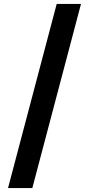

<svg xmlns="http://www.w3.org/2000/svg" viewBox="-20 -820 490 982"><path d="M394.3 -800 145.3 142H21L270 -800Z"/></svg>

Font: League Mono Thin Condensed
Style: Regular
Weight: 100
Width: 1
Designer: Tyler Finck
Foundry: The League of Moveable Type / Tyler Finck
Version: Version 2.300;RELEASE